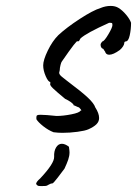

<svg xmlns="http://www.w3.org/2000/svg" viewBox="-20 -443 463 649"><path d="M103 -40Q103 -42 103 -47Q103 -52 106 -53.5Q109 -55 117 -55Q134 -55 171 -51Q193 -51 221 -56.5Q249 -62 252 -69Q255 -69 255 -70Q255 -72 247 -80Q245 -80 238 -83.5Q231 -87 229 -87Q229 -91 220 -97.5Q211 -104 200 -109Q171 -133 159 -144.5Q147 -156 150 -161V-166Q143 -166 134.5 -185.5Q126 -205 126 -222Q126 -240 141.5 -272Q157 -304 177 -324Q205 -350 249.5 -379Q294 -408 320 -416Q337 -423 354 -423Q370 -423 381 -416Q394 -408 406.5 -393Q419 -378 423 -366Q423 -344 418.5 -323.5Q414 -303 405 -303Q404 -303 402 -302Q400 -301 400 -297Q400 -293 396 -286.5Q392 -280 385 -274Q363 -258 349 -258Q338 -258 335 -269Q333 -271 331 -275Q329 -279 326 -279Q325 -279 322.5 -282.5Q320 -286 320 -292Q320 -295 322.5 -298.5Q325 -302 326 -303Q332 -303 346 -326.5Q360 -350 360 -358Q360 -364 358.5 -365Q357 -366 349 -366Q271 -331 252 -313Q249 -307 247.5 -305Q246 -303 242 -303Q242 -312 189 -235Q187 -233 184.5 -223Q182 -213 182 -206Q180 -198 180 -197Q180 -193 183.5 -189Q187 -185 193 -180.5Q199 -176 205 -171Q257 -132 277.5 -112.5Q298 -93 302 -80Q315 -60 315 -44Q315 -32 306 -23Q297 -14 279 -6Q268 -1 242 2.5Q216 6 191 6Q177 6 161 4Q143 -3 126 -16.5Q109 -30 103 -40ZM102 179Q102 172 116 160Q164 109 163 87Q162 68 169.5 55.5Q177 43 189 43Q200 43 213 53Q215 67 215 72Q215 84 210.5 97Q206 110 198 127Q190 138 175 157.5Q160 177 157 177Q151 177 143 182Q139 185 134.5 185.5Q130 186 121 186Q111 186 108.5 185Q106 184 102 179Z"/></svg>

Font: Caveat
Style: Regular
Weight: 400
Designer: Pablo Impallari
Foundry: Pablo Impallari
Version: Version 1.500; ttfautohint (v1.6)